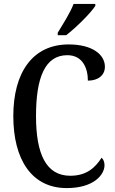

<svg xmlns="http://www.w3.org/2000/svg" viewBox="-20 -951 588 981"><path d="M275 -784V-771H318C370 -811 445 -886 467 -921V-931H356C339 -886 303 -830 275 -784ZM321 10C460 10 514 -59 514 -107C514 -123 508 -138 499 -145C468 -97 425 -53 339 -53C215 -53 164 -165 164 -358C164 -553 209 -669 324 -669C402 -669 429 -603 429 -539C482 -539 516 -567 516 -610C516 -672 452 -724 331 -724C144 -724 48 -577 48 -358C48 -137 141 10 321 10Z"/></svg>

Font: Noto Serif Myanmar Condensed Medium
Style: Regular
Weight: 500
Width: 3
Designer: Ben Mitchell and the Monotype Design Team
Foundry: Monotype Imaging Inc.
Version: Version 2.106